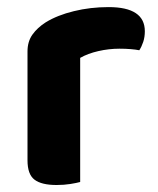

<svg xmlns="http://www.w3.org/2000/svg" viewBox="-20 -514 444 541"><path d="M205.9 -350.9V-226.4H57.5V-369.2Q57.5 -396.8 71.3 -416.4Q85.2 -436 109 -451.2Q141.8 -471.3 188.3 -482.6Q234.8 -494 286 -494Q388.1 -494 388.1 -425.9Q388.1 -409.8 383.6 -396Q379 -382.2 372.5 -372.4Q362.5 -374.4 348 -375.6Q333.6 -376.8 316.8 -376.8Q286.8 -376.8 257.1 -370Q227.4 -363.2 205.9 -350.9ZM57.5 -264 205.9 -261.1V-1.2Q196.4 1.5 178.4 4.4Q160.4 7.3 139.3 7.3Q97 7.3 77.3 -7.7Q57.5 -22.6 57.5 -62.2Z"/></svg>

Font: Baloo Bhaijaan 2
Style: Regular
Weight: 400
Designer: Sanskriti Dholi, Noopur Datye and Ek Type
Foundry: Ek Type
Version: Version 1.701